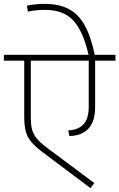

<svg xmlns="http://www.w3.org/2000/svg" viewBox="-33 -965 616 991"><path d="M563 -652H458V-413Q458 -338 423.5 -301Q389 -264 325 -263L319 -292Q370 -294 397.5 -323Q425 -352 425 -414V-652H126V-360Q126 -321 132.5 -296.5Q139 -272 156.5 -250.5Q174 -229 210 -202L454 -20L434 6L185 -181Q129 -223 110.5 -259.5Q92 -296 92 -360V-652H-13V-682H424Q396 -805 345 -859.5Q294 -914 200 -914Q150 -914 111 -905L106 -936Q149 -945 197 -945Q271 -945 321 -919Q371 -893 403.5 -835.5Q436 -778 456 -682H563Z"/></svg>

Font: FiraGO UltraLight
Style: Regular
Weight: 200
Designer: bBox Type
Foundry: bBox Type GmbH
Version: Version 1.001